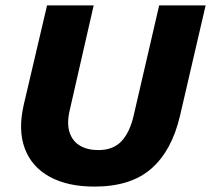

<svg xmlns="http://www.w3.org/2000/svg" viewBox="-20 -680 780 710"><path d="M329.2 10Q230.2 10 163.9 -26.2Q97.6 -62.4 71.9 -130.4Q46.2 -198.4 67.8 -292.6L154 -660H326.4L237 -268.8Q226.8 -222.2 237.4 -190.1Q248 -158 275.5 -141.5Q303 -125 343.8 -125Q398.6 -125 429.6 -158.2Q460.6 -191.4 474.8 -255L568.6 -660H740.4L645.2 -250Q614.8 -121.8 539 -55.9Q463.2 10 329.2 10Z"/></svg>

Font: Work Sans
Style: Italic
Weight: 400
Italic angle: -13°
Designer: Wei Huang
Foundry: Wei Huang
Version: Version 2.012